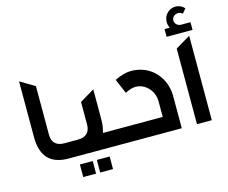

<svg xmlns="http://www.w3.org/2000/svg" viewBox="-140 -1122 1769 1489"><g transform="rotate(-15 744.0 -378.0)"><path d="M280 0H345V-123H277C213 -123 179 -156 179 -218V-608L62 -678V-231C62 -76 133 0 280 0Z M387 -123H315V0H736V-123H587C597 -160 602 -183 602 -231V-469L485 -399V-218C485 -156 451 -123 387 -123ZM351 168H454V67H351ZM487 168H590V67H487Z M706 -123V0H1187V-262C1187 -397 1088 -531 921 -531C883 -531 838 -519 789 -495L839 -378C873 -394 896 -403 924 -403C998 -403 1067 -336 1067 -249V-123Z M1309 -607V0H1428V-678ZM1257 -715H1465V-777H1389C1362 -777 1340 -798 1340 -824C1340 -849 1362 -870 1389 -870C1403 -870 1416 -865 1425 -856L1455 -891C1437 -912 1411 -924 1383 -924C1330 -924 1287 -880 1287 -826C1287 -804 1291 -797 1298 -777H1257Z"/></g></svg>

Font: All Genders v4
Style: Regular
Weight: 400
Designer: Rassam Alawdi
Foundry: Rassam Art
Version: Version 3.100;FEAKit 1.0